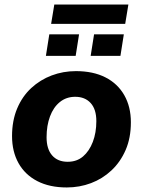

<svg xmlns="http://www.w3.org/2000/svg" viewBox="-20 -814 629 845"><path d="M274 11Q198 11 144 -17Q90 -45 61.5 -96Q33 -147 33 -215Q33 -283 55.5 -336.5Q78 -390 117.5 -426.5Q157 -463 207.5 -482Q258 -501 314 -501Q390 -501 444 -473.5Q498 -446 527 -395Q556 -344 556 -276Q556 -207 533 -154Q510 -101 470.5 -64Q431 -27 380.5 -8Q330 11 274 11ZM278 -102Q318 -102 345.5 -125.5Q373 -149 388.5 -189.5Q404 -230 404 -281Q404 -333 379 -360.5Q354 -388 311 -388Q272 -388 243.5 -365Q215 -342 200 -301.5Q185 -261 185 -210Q185 -158 209.5 -130Q234 -102 278 -102ZM205 -709 219 -794H545L531 -709ZM182 -568 197 -663H328L313 -568ZM379 -568 394 -663H525L510 -568Z"/></svg>

Font: Nunito Sans 12pt ExtraBold
Style: Italic
Weight: 800
Italic angle: -9°
Designer: Vernon Adams
Foundry: Vernon Adams
Version: Version 3.101;gftools[0.9.27]